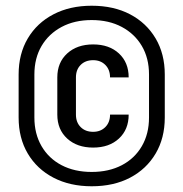

<svg xmlns="http://www.w3.org/2000/svg" viewBox="-20 -760 640 670"><path d="M300 -110Q224 -110 166.5 -140Q109 -170 77 -224Q45 -278 45 -350V-500Q45 -572 77 -626Q109 -680 166.5 -710Q224 -740 300 -740Q377 -740 434 -710Q491 -680 523 -626Q555 -572 555 -500V-350Q555 -278 523 -224Q491 -170 434 -140Q377 -110 300 -110ZM300 -160Q360 -160 405 -183.5Q450 -207 475 -250Q500 -293 500 -350V-500Q500 -557 475 -599.5Q450 -642 405 -666Q360 -690 300 -690Q240 -690 195 -666Q150 -642 125 -599.5Q100 -557 100 -500V-350Q100 -293 125 -250Q150 -207 195 -183.5Q240 -160 300 -160ZM305 -245Q249 -245 214.5 -276.5Q180 -308 180 -360V-490Q180 -542 214.5 -573.5Q249 -605 305 -605Q361 -605 395 -573.5Q429 -542 429 -490H364Q364 -517 347.5 -533.5Q331 -550 305 -550Q278 -550 261.5 -533.5Q245 -517 245 -490V-360Q245 -333 261.5 -316.5Q278 -300 305 -300Q331 -300 347.5 -316.5Q364 -333 364 -360H429Q429 -308 395 -276.5Q361 -245 305 -245Z"/></svg>

Font: Pitagon Sans Mono
Style: Regular
Weight: 400
Monospace: yes
Designer: Travis Tran
Foundry: Pitagon
Version: Version 1.001;gftools[0.9.26]